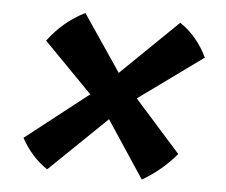

<svg xmlns="http://www.w3.org/2000/svg" viewBox="-42 -565 683 580"><g transform="rotate(5 300.0 -275.0)"><path d="M194.5 -517.5 310.5 -346 482.5 -513Q509 -495.5 530.5 -469.8Q552 -444 565.5 -414.5L371.5 -274L511 -117.5Q468 -66 408 -31L293.5 -204L120.5 -37Q96.5 -52.5 76 -75.5Q55.5 -98.5 41 -125.5L230.5 -274L83.5 -424Q129 -485 194.5 -517.5Z"/></g></svg>

Font: JuliaMono Black
Style: Italic
Weight: 900
Italic angle: -9°
Monospace: yes
Designer: cormullion
Foundry: corm
Version: Version 0.057; ttfautohint (v1.8.4)